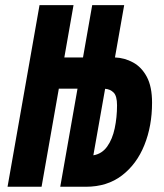

<svg xmlns="http://www.w3.org/2000/svg" viewBox="-20 -713 626 733"><path d="M8.8 0 130.9 -693.4H260.7L225.6 -493.7H296.9L332 -693.4H454.1L418.9 -493.7Q455.6 -492.2 488 -474.6Q520.5 -457 540.5 -419.7Q560.5 -382.3 560.5 -320.8Q560.5 -231.9 531.2 -159.2Q502 -86.4 445.6 -43.2Q389.2 0 307.6 0H210L275.9 -374.5H204.6L138.7 0ZM336.4 -120.1Q369.1 -125.5 389.2 -153.6Q409.2 -181.6 418 -223.4Q426.8 -265.1 426.8 -311Q426.8 -346.7 413.8 -359.6Q400.9 -372.6 381.3 -374Z"/></svg>

Font: CaskaydiaCove NF
Style: Bold Italic
Weight: 700
Italic angle: -10°
Designer: Aaron Bell
Foundry: Saja Typeworks
Version: Version 2111.001; VTT 6.35;Nerd Fonts 3.2.1